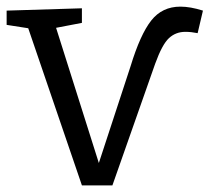

<svg xmlns="http://www.w3.org/2000/svg" viewBox="-25 -557 632 579"><path d="M587 -525 571 -457Q561 -459 552 -460Q543 -461 534 -461Q505 -461 484.5 -442Q464 -423 443 -365L314 2H222L57 -481L72 -470L-5 -482V-525L222 -532V-488L133 -471L141 -483L277 -53H269L369 -358Q398 -453 431 -495Q464 -537 519 -537Q534 -537 551 -534Q568 -531 587 -525Z"/></svg>

Font: Pack4
Style: Regular
Weight: 400
Version: Version 2.002